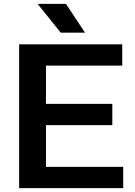

<svg xmlns="http://www.w3.org/2000/svg" viewBox="-20 -968 696 988"><path d="M78.5 0V-740H609V-630.5H216.5V-109.5H614V0ZM154.5 -324V-433.5H558V-324ZM292.5 -800 173.5 -948H319.5L417.5 -800Z"/></svg>

Font: Encode Sans SemiExpanded SemiBold
Style: Regular
Weight: 600
Width: 6
Designer: Multiple Designers
Foundry: Impallari Type
Version: Version 3.002